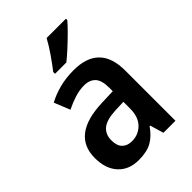

<svg xmlns="http://www.w3.org/2000/svg" viewBox="-224 -869 983 983"><g transform="rotate(-45 267.0 -378.0)"><path d="M279 -552Q465 -552 465 -364V0H378L356 -74H352Q322 -31 286 -10.5Q250 10 190 10Q120 10 79 -34.5Q38 -79 38 -157Q38 -323 263 -331L345 -334V-359Q345 -413 323.5 -436Q302 -459 261 -459Q228 -459 193.5 -448Q159 -437 125 -420L90 -506Q128 -527 176 -539.5Q224 -552 279 -552ZM288 -255Q219 -252 190.5 -228Q162 -204 162 -161Q162 -121 181.5 -102Q201 -83 234 -83Q281 -83 313 -115.5Q345 -148 345 -209V-257ZM438 -756Q422 -737 394 -709Q366 -681 335.5 -653Q305 -625 281 -606H199V-619Q224 -651 252 -691.5Q280 -732 298 -766H438Z"/></g></svg>

Font: Noto Sans Hebrew SemiCondensed SemiBold
Style: Regular
Weight: 600
Width: 4
Designer: Monotype Design Team
Foundry: Monotype Imaging Inc.
Version: Version 2.004; ttfautohint (v1.8.4.7-5d5b)